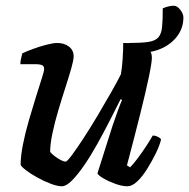

<svg xmlns="http://www.w3.org/2000/svg" viewBox="-20 -650 660 670"><path d="M469 -466Q460 -466 449.5 -468Q439 -470 429 -475L430 -500Q472 -500 496.5 -503.5Q521 -507 532 -519Q543 -531 545.5 -555Q548 -579 548 -621Q560 -626 569.5 -628Q579 -630 587 -630Q598 -630 609 -616Q620 -602 620 -589Q620 -554 600 -526Q580 -498 546 -482Q512 -466 469 -466ZM196 0Q180 0 156.5 -9Q133 -18 109.5 -31Q86 -44 70 -56.5Q54 -69 52 -75Q52 -105 60 -145.5Q68 -186 80.5 -229Q93 -272 105 -310.5Q117 -349 125.5 -375.5Q134 -402 134 -409Q134 -420 126 -423Q118 -426 106 -426H51Q51 -437 54 -448Q57 -459 58 -464Q73 -471 96 -479.5Q119 -488 142.5 -494Q166 -500 180 -500Q204 -500 220.5 -487.5Q237 -475 237 -453Q237 -441 229 -412.5Q221 -384 208.5 -345.5Q196 -307 183.5 -265Q171 -223 163 -185Q155 -147 155 -120Q165 -108 182.5 -97Q200 -86 209 -86Q214 -86 231.5 -109.5Q249 -133 273 -170Q297 -207 322 -249Q347 -291 368.5 -329Q390 -367 402 -391Q406 -414 408 -445Q410 -476 410 -500Q447 -500 468.5 -494.5Q490 -489 500 -477.5Q510 -466 510 -449Q510 -432 499.5 -381.5Q489 -331 469.5 -253Q450 -175 423 -73L434 -66Q445 -77 460 -97Q475 -117 489.5 -139Q504 -161 513 -177Q522 -177 531 -172.5Q540 -168 542 -163Q537 -142 523.5 -114.5Q510 -87 493.5 -60.5Q477 -34 459 -17Q441 0 425 0Q406 0 382.5 -8.5Q359 -17 341 -27.5Q323 -38 320 -45L373 -212Q383 -241 392 -266Q401 -291 406 -301L401 -304Q384 -270 363 -229Q342 -188 319.5 -147.5Q297 -107 274 -73.5Q251 -40 231 -20Q211 0 196 0Z"/></svg>

Font: Texturina Medium 12pt SemiBold
Style: Italic
Weight: 600
Italic angle: -11°
Version: Version 1.002